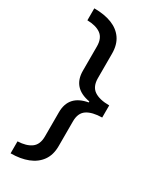

<svg xmlns="http://www.w3.org/2000/svg" viewBox="-220 -778 820 1000"><g transform="rotate(30 190.0 -278.0)"><path d="M32 86Q84 84 113.5 62.5Q143 41 143 -8V-153Q143 -256 252 -275V-281Q143 -300 143 -403V-549Q143 -598 114 -619.5Q85 -641 32 -642V-714Q94 -714 138 -696.5Q182 -679 206 -644Q230 -609 230 -555V-409Q230 -358 261.5 -336.5Q293 -315 352 -315V-242Q293 -241 261.5 -220Q230 -199 230 -149V0Q230 53 205 88Q180 123 135.5 140.5Q91 158 32 158Z"/></g></svg>

Font: Noto Sans Hanifi Rohingya
Style: Regular
Weight: 400
Designer: Monotype Design Team and DaltonMaag
Foundry: Google LLC
Version: Version 2.101